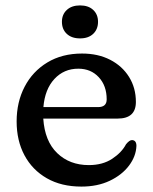

<svg xmlns="http://www.w3.org/2000/svg" viewBox="-20 -678 564 710"><path d="M482.5 -301Q482.5 -239.5 415 -239.5H140Q145.5 -156 191.5 -111.8Q237.5 -67.5 308.5 -67.5Q359.5 -67.5 394.8 -90.8Q430 -114 446 -144.5Q459 -160.5 468.5 -160Q484.5 -159 484.5 -138.5Q483 -100 457 -65.5Q431 -31 385.8 -9.5Q340.5 12 281 12Q207 12 153.2 -18.8Q99.5 -49.5 70.5 -103.8Q41.5 -158 41.5 -229Q41.5 -300.5 71 -357.2Q100.5 -414 155 -447Q209.5 -480 283.5 -480Q342.5 -480 387.2 -457Q432 -434 457.2 -393.5Q482.5 -353 482.5 -301ZM269.5 -424Q216.5 -424 181.2 -386Q146 -348 140.5 -282H343Q374.5 -282 374.5 -310.5Q374.5 -361 345.2 -392.5Q316 -424 269.5 -424ZM276 -536Q245 -536 227 -552.8Q209 -569.5 209 -597.5Q209 -624.5 227 -641.2Q245 -658 276 -658Q307 -658 324.8 -641.2Q342.5 -624.5 342.5 -597.5Q342.5 -570 324.8 -553Q307 -536 276 -536Z"/></svg>

Font: Fraunces 9pt SuperSoft
Style: Regular
Weight: 400
Version: Version 1.000;[b76b70a41]